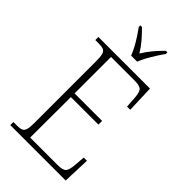

<svg xmlns="http://www.w3.org/2000/svg" viewBox="-278 -1015 1100 1100"><g transform="rotate(45 272.0 -465.5)"><path d="M43 0V-25H72Q96 -25 109 -30.5Q122 -36 127 -54Q132 -72 132 -108V-605Q132 -642 127 -660Q122 -678 109 -683.5Q96 -689 72 -689H43V-714H461L467 -548H441L437 -606Q435 -652 423 -668Q411 -684 368 -684H175V-389H398V-359H175L174 -30H397Q440 -30 452 -45.5Q464 -61 467 -102L472 -166H498L492 0ZM251 -771Q243 -793 228.5 -820Q214 -847 197 -873Q180 -899 166 -918V-931H179Q211 -899 233 -873Q255 -847 276 -813Q297 -847 318.5 -873Q340 -899 372 -931H385V-918Q371 -899 354.5 -873Q338 -847 323 -820Q308 -793 300 -771Z"/></g></svg>

Font: Noto Serif Georgian SemiCondensed ExtraLight
Style: Regular
Weight: 200
Width: 4
Designer: Monotype Design Team, Akaki Razmadze
Foundry: Google LLC
Version: Version 2.003; ttfautohint (v1.8.4.7-5d5b)